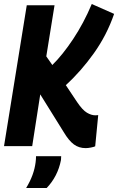

<svg xmlns="http://www.w3.org/2000/svg" viewBox="-24 -726 587 954"><path d="M-4 0 109 -700H247L206 -446L236 -403Q287 -453 339.5 -532Q392 -611 432 -706L543 -657Q507 -552 442.5 -461.5Q378 -371 303 -303L359 -219Q386 -179 408 -166Q430 -153 450 -153Q454 -153 457.5 -153.5Q461 -154 464 -154L449 1Q443 4 428 7Q413 10 402 10Q368 10 343 -8.5Q318 -27 293 -69L176 -257L136 0ZM155 50H280Q280 58 279 69Q271 110 253 145Q235 180 208 208H106Q126 175 137.5 143.5Q149 112 153 80Q155 65 155 50Z"/></svg>

Font: Georama SemiCondensed
Style: Bold Italic
Weight: 700
Width: 4
Italic angle: -9°
Designer: Jean-Baptiste Levee
Foundry: Production Type
Version: Version 1.000